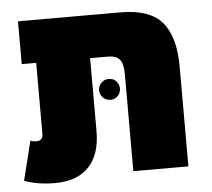

<svg xmlns="http://www.w3.org/2000/svg" viewBox="-46 -621 758 688"><g transform="rotate(-5 333.0 -276.5)"><path d="M606 -359V0H408V-351Q408 -386 395.5 -401.5Q383 -417 353 -417H289V-154Q289 -71 247 -26.5Q205 18 125 18Q62 18 15 0L50 -141Q60 -137 71 -137Q95 -137 95 -162V-417H43V-571H412Q517 -571 561.5 -518.5Q606 -466 606 -359ZM311 -299Q311 -315 322 -326Q333 -337 349 -337Q365 -337 375.5 -326Q386 -315 386 -299Q386 -284 375.5 -273Q365 -262 349 -262Q333 -262 322 -273Q311 -284 311 -299Z"/></g></svg>

Font: FiraGO Heavy
Style: Regular
Weight: 900
Designer: bBox Type
Foundry: bBox Type GmbH
Version: Version 1.001